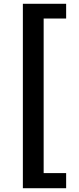

<svg xmlns="http://www.w3.org/2000/svg" viewBox="-20 -823 418 1016"><path d="M101 173H330V93H211V-725H330V-803H101Z"/></svg>

Font: DAIFUKU Sans JP
Style: Bold
Weight: 700
Designer: Original font ‘Source Han Sans JP’ : Ryoko NISHIZUKA  (kana, bopomofo & ideographs); Paul D. Hunt (Latin, Greek & Cyrill
Foundry: Daifuku
Version: Version 1.001